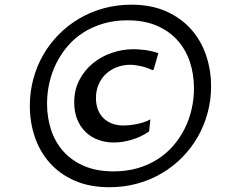

<svg xmlns="http://www.w3.org/2000/svg" viewBox="-20 -763 994 811"><path d="M106 -315.9Q106 -374.5 120.6 -429Q135.3 -483.4 162.4 -530.8Q189.5 -578.1 228 -617.2Q266.6 -656.2 314.2 -684.3Q361.8 -712.4 417.5 -727.8Q473.1 -743.2 534.7 -743.2Q619.1 -743.2 682.4 -714.8Q745.6 -686.5 787.6 -638.9Q829.6 -591.3 850.6 -529.1Q871.6 -466.8 871.6 -398.4Q871.6 -340.3 856.9 -286.1Q842.3 -231.9 815.2 -184.6Q788.1 -137.2 749.5 -98.1Q710.9 -59.1 663.3 -31Q615.7 -2.9 559.8 12.5Q503.9 27.8 442.4 27.8Q357.9 27.8 294.7 -0.2Q231.4 -28.3 189.5 -75.9Q147.5 -123.5 126.7 -185.5Q106 -247.6 106 -315.9ZM178.7 -325.2Q178.7 -266.6 195.8 -214.6Q212.9 -162.6 247.8 -123.5Q282.7 -84.5 335.4 -61.8Q388.2 -39.1 460 -39.1Q514.6 -39.1 561 -52.5Q607.4 -65.9 645.3 -90.1Q683.1 -114.3 711.7 -147.2Q740.2 -180.2 759.8 -219Q779.3 -257.8 789.3 -301.5Q799.3 -345.2 799.3 -390.1Q799.3 -449.2 782 -501.5Q764.6 -553.7 729.7 -592.8Q694.8 -631.8 642.1 -654.5Q589.4 -677.2 518.1 -677.2Q463.4 -677.2 417 -663.6Q370.6 -649.9 332.8 -626Q294.9 -602.1 266.4 -568.8Q237.8 -535.6 218.3 -496.6Q198.7 -457.5 188.7 -413.8Q178.7 -370.1 178.7 -325.2ZM609.9 -208Q576.7 -184.6 537.1 -172.9Q497.6 -161.1 460.9 -161.1Q425.3 -161.1 394.8 -172.4Q364.3 -183.6 341.8 -205.3Q319.3 -227.1 306.4 -258.3Q293.5 -289.6 293.5 -330.1Q293.5 -383.3 315.2 -425Q336.9 -466.8 372.6 -495.8Q408.2 -524.9 453.1 -540Q498 -555.2 544.4 -555.2Q562 -555.2 590.1 -552Q618.2 -548.8 648.9 -538.6L628.9 -468.8L624 -466.8Q598.1 -478.5 574 -483.9Q549.8 -489.3 529.3 -489.3Q500.5 -489.3 474.4 -479.5Q448.2 -469.7 428.5 -451.7Q408.7 -433.6 397 -407.5Q385.3 -381.3 385.3 -349.1Q385.3 -322.8 393.1 -301.5Q400.9 -280.3 416 -264.9Q431.2 -249.5 452.9 -241.2Q474.6 -232.9 502 -232.9Q511.2 -232.9 524.9 -234.1Q538.6 -235.4 554 -238.3Q569.3 -241.2 585.2 -246.1Q601.1 -251 615.2 -258.8Z"/></svg>

Font: Proza Libre
Style: Italic
Weight: 400
Designer: Jasper de Waard
Foundry: Jasper de Waard
Version: Version 1.000; ttfautohint (v1.4.1.8-43bc)